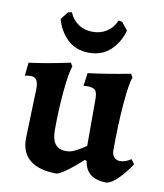

<svg xmlns="http://www.w3.org/2000/svg" viewBox="-80 -755 709 832"><g transform="rotate(10 274.5 -338.5)"><path d="M41 -386Q30 -386 16 -383L22 -441Q101 -451 203 -473L212 -457Q201 -432 193 -347.5Q185 -263 185 -173Q185 -132 200.5 -112Q216 -92 248 -92Q268 -92 287.5 -101.5Q307 -111 335 -130V-336Q335 -364 326.5 -374Q318 -384 292 -385L274 -384L282 -441Q364 -451 468 -471L477 -455Q466 -432 458 -338Q450 -244 450 -131Q450 -112 460 -101Q470 -90 486 -90Q510 -90 534 -107L549 -87Q525 -50 497 -21.5Q469 7 446 12Q355 12 344 -65L336 -69Q298 -34 266.5 -11.5Q235 11 224 11Q148 11 108 -21Q68 -53 68 -114L75 -337Q75 -363 67 -374.5Q59 -386 41 -386ZM126 -652 153 -686 169 -689Q183 -656 210 -638.5Q237 -621 272 -621Q307 -621 334 -638.5Q361 -656 375 -689L391 -686L418 -652Q404 -600 367 -564.5Q330 -529 272 -529Q214 -529 177 -564.5Q140 -600 126 -652Z"/></g></svg>

Font: Alegreya
Style: Bold
Weight: 700
Designer: Juan Pablo del Peral
Foundry: Huerta Tipografica
Version: Version 2.008; ttfautohint (v1.8)